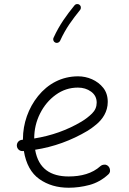

<svg xmlns="http://www.w3.org/2000/svg" viewBox="-20 -883 622 923"><path d="M500 -43.9C511.2 -53.7 508.8 -63.5 508.8 -64C508.8 -71.3 506.3 -77.1 502 -82.5C491.7 -93.8 481.9 -91.3 481.4 -91.3C474.1 -91.3 468.3 -88.9 462.9 -84.5C423.8 -48.8 370.1 -34.7 310.1 -34.7C224.1 -34.7 164.6 -71.3 148.9 -163.1C237.3 -176.8 321.8 -207 401.4 -254.4C413.6 -261.7 427.2 -271.5 442.4 -284.2C472.7 -309.1 498 -345.7 498 -393.1C498 -419.9 490.7 -442.4 476.6 -460.4C447.8 -497.1 400.9 -516.1 355.5 -516.1C275.9 -516.1 210 -479.5 163.1 -421.4C116.2 -363.3 90.3 -289.1 90.3 -214.8V-211.4C88.9 -210.9 87.4 -210.9 85.9 -210.9C70.8 -209.5 61 -197.3 61 -184.1V-181.6C62.5 -166.5 74.2 -156.7 87.4 -156.7H89.8C91.3 -156.7 93.3 -156.7 94.7 -157.2C105 -94.7 129.9 -49.8 169.4 -22C209 5.9 255.9 19.5 310.1 19.5C343.3 19.5 376.5 15.1 409.7 6.3C442.4 -2.4 472.7 -19 500 -43.9ZM362.3 -859.9C359.9 -862.3 356.4 -863.3 352.5 -863.3C350.6 -863.3 343.8 -864.3 337.9 -856.9C301.3 -811.5 266.6 -765.6 237.3 -701.2C236.3 -698.7 235.8 -696.8 235.8 -694.3C235.8 -689.9 237.8 -681.6 246.1 -678.2C248.5 -677.2 250.5 -676.8 252.9 -676.8C256.8 -676.8 265.1 -678.7 269 -687C296.4 -747.6 328.6 -790 365.2 -835.4C367.7 -838.4 368.7 -841.8 368.7 -845.7C368.7 -847.2 369.6 -854 362.3 -859.9ZM354.5 -461.9C378.9 -461.9 399.9 -455.6 418 -442.4C436 -429.2 444.8 -411.6 444.8 -389.6C444.8 -369.6 437.5 -352.5 422.9 -337.9C407.7 -322.8 390.6 -309.6 371.6 -298.3C302.7 -257.3 227.1 -230.5 144.5 -217.3C144.5 -259.8 153.8 -299.8 172.4 -336.9C190.9 -374 216.3 -404.3 248 -427.2C279.8 -450.2 314.9 -461.9 354.5 -461.9Z"/></svg>

Font: Mikhak Light
Style: Regular
Weight: 300
Designer: Amin Abedi
Version: Version 3.2